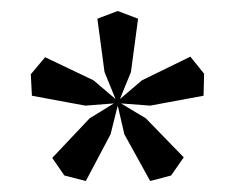

<svg xmlns="http://www.w3.org/2000/svg" viewBox="-20 -793 427 349"><path d="M291 -474 253 -464 206 -549 194 -601 200 -605 245 -578 314 -507ZM97 -474 75 -506 143 -578 187 -605 194 -601 181 -549 136 -464ZM36 -658 62 -689 150 -647 190 -613 187 -605 135 -601 38 -619ZM194 -773 231 -759 218 -662 198 -613H190L170 -662L157 -759ZM351 -659 350 -619 253 -601 200 -605 198 -613 238 -647 326 -690ZM197 -614 200 -611 201 -606 200 -604 195 -600Q194 -601 193 -601Q192 -601 192 -601L187 -605V-607L188 -613L191 -614Z"/></svg>

Font: Cinzel Medium
Style: Regular
Weight: 500
Designer: Natanael Gama
Version: Version 2.000